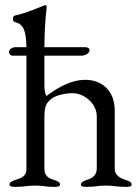

<svg xmlns="http://www.w3.org/2000/svg" viewBox="-20 -725 537 748"><path d="M427 -68V-294C427 -372 377 -414 312 -414C249 -414 192 -374 161 -351C156 -357 153 -376 153 -388V-508H296C311 -508 329 -516 329 -531C329 -536 321 -541 314 -541H153C154 -654 162 -685 162 -698C162 -702 159 -705 155 -705C155 -705 154 -704 153 -704C121 -692 88 -676 37 -664C33 -663 30 -658 30 -652C30 -646 33 -640 38 -639C70 -632 82 -608 83 -541H39C27 -541 15 -532 15 -523C15 -517 20 -508 29 -508H83V-65C83 -38 60 -30 40 -24C29 -20 17 -16 17 -6C17 3 32 3 40 3C79 3 83 -2 118 -2C153 -2 152 3 191 3C200 3 214 3 214 -6C214 -16 202 -20 191 -24C171 -30 154 -38 153 -65V-268C153 -309 159 -323 180 -340C199 -355 238 -362 263 -362C306 -362 357 -323 357 -272V-68C357 -41 338 -30 318 -24C307 -20 295 -16 295 -6C295 3 310 3 318 3C357 3 357 -2 392 -2C427 -2 431 3 470 3C478 3 493 3 493 -6C493 -16 481 -20 470 -24C450 -30 427 -41 427 -68Z"/></svg>

Font: EB Garamond 12
Style: Regular
Weight: 400
Version: Version 0.016+